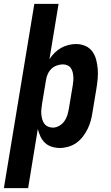

<svg xmlns="http://www.w3.org/2000/svg" viewBox="-54 -755 574 990"><path d="M-34 215 123 -735H248L201 -450Q212 -467 227.5 -482.5Q243 -498 261 -508Q279 -518 299 -523Q319 -528 338 -528Q364 -528 386.5 -518Q409 -508 422.5 -489Q436 -470 442 -446.5Q448 -423 450 -398Q452 -373 449.5 -347.5Q447 -322 443 -297L423 -177Q420 -155 414 -133Q408 -111 398 -90.5Q388 -70 373.5 -51Q359 -32 340 -18.5Q321 -5 298.5 1.5Q276 8 254 8Q233 8 212.5 1.5Q192 -5 177.5 -19Q163 -33 154.5 -51.5Q146 -70 141 -90L91 215ZM219 -97Q235 -97 251 -106Q267 -115 277.5 -129.5Q288 -144 293 -160.5Q298 -177 301 -194L321 -314Q323 -326 324 -338Q325 -350 324 -362Q323 -374 320 -385Q317 -396 310.5 -405Q304 -414 293 -418.5Q282 -423 270 -423Q254 -423 238 -417Q222 -411 210 -399Q198 -387 191.5 -371.5Q185 -356 183 -341L163 -221Q161 -207 159.5 -193.5Q158 -180 159 -167Q160 -154 163.5 -141Q167 -128 174 -118Q181 -108 193 -102.5Q205 -97 219 -97Z"/></svg>

Font: Iosevka SS04 Extrabold
Style: Italic
Weight: 800
Italic angle: -9°
Monospace: yes
Designer: Belleve Invis
Foundry: Belleve Invis
Version: Version 19.0.0; ttfautohint (v1.8.4)